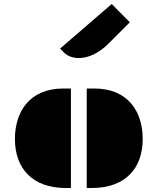

<svg xmlns="http://www.w3.org/2000/svg" viewBox="-20 -941 789 961"><path d="M414.1 0H439.5C607.4 0 694.3 -98.6 694.3 -245.1C694.3 -383.3 620.1 -498 451.7 -498H414.1ZM54.7 -245.1C54.7 -98.6 141.6 0 309.6 0H335V-498H297.4C128.9 -498 54.7 -383.3 54.7 -245.1ZM374.5 -650.4C422.4 -650.4 476.1 -675.8 522.5 -722.2L629.9 -829.6L539.1 -920.9L280.8 -697.8L302.7 -675.8C319.8 -659.7 346.2 -650.4 374.5 -650.4Z"/></svg>

Font: Plaster
Style: Regular
Weight: 400
Designer: Eben Sorkin
Foundry: Eben Sorkin
Version: Version 1.007